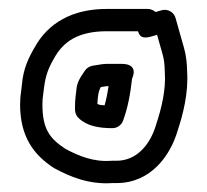

<svg xmlns="http://www.w3.org/2000/svg" viewBox="-20 -739 464 430"><path d="M255.4 -468.2C266.3 -497.4 272 -528.8 275.8 -563.2C276.9 -565.3 292 -596 252 -596H219C212.7 -596 206.4 -595 198.7 -593.6L186.9 -591.7C180 -590.5 173.5 -585.9 170.2 -580.9L164.2 -571.9C160.3 -566.1 152.1 -554 151 -537.3C150.1 -528.5 148 -515.8 148 -502V-493C148 -486.2 151.4 -479.2 155.3 -475.3C173.3 -457.4 199.7 -452 231 -452H232C242.4 -452 251.9 -458.8 255.4 -468.2ZM214.3 -503.2C205.3 -503.9 205.2 -503 198.1 -506.3C198.8 -519 199.7 -533.8 205.8 -544.1C211.9 -545.1 219 -546 219 -546H223.2C220.9 -530.7 218.1 -516.6 214.3 -503.2ZM317.9 -657 331.8 -661 344 -617.9C347.1 -607.8 349 -593 349 -579C349 -578.4 349 -577.5 349.1 -577.1C352 -538.5 341.5 -495.7 330.1 -461.4C317 -415.6 286.6 -379 241 -379H231C230.4 -379 229.5 -379 229.1 -378.9C189.3 -375.9 156.4 -389.7 126.7 -405.5C92.1 -428.3 75 -449 75 -505C75 -513.5 75.5 -519.8 76.7 -527.4L78.8 -543.9C82 -569.4 88.2 -586.1 100.8 -607.8C121.7 -646.5 156 -669 219 -669H289C291 -665.8 291.9 -649.4 317.9 -657ZM328.4 -712.1C324 -715.8 317.7 -719 311 -719H219C142.4 -719 87.5 -687.8 57.2 -632.2C44.7 -610.7 31.8 -585 29.1 -549.4L27.3 -534.6C25.9 -526.2 25 -515.2 25 -505C25 -432.5 56.1 -391.7 100.4 -363C100.8 -362.8 101.6 -362.3 102.1 -362C134.7 -344.5 177.4 -325.2 231.9 -329H241C318.1 -329 361.7 -391 377.9 -446.6C389.4 -481.4 402.5 -530.5 399 -580C398.9 -595.7 396.7 -616.7 392 -632.1L373.1 -698.8C369.3 -712.2 355.1 -719.8 342 -716Z"/></svg>

Font: Tape
Style: Regular
Weight: 500
Foundry: Cannot Into Space Fonts
Version: Version 0.97